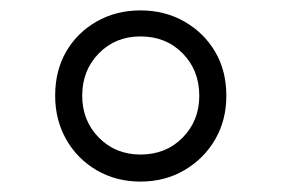

<svg xmlns="http://www.w3.org/2000/svg" viewBox="-20 -644 541 369"><path d="M250 -295Q203 -295 165.5 -317Q128 -339 107 -376.5Q86 -414 86 -460Q86 -508 107 -544.5Q128 -581 165.5 -602.5Q203 -624 250 -624Q297 -624 334.5 -602.5Q372 -581 393.5 -544.5Q415 -508 415 -460Q415 -413 393.5 -376Q372 -339 334.5 -317Q297 -295 250 -295ZM250 -347Q299 -347 331 -379.5Q363 -412 363 -460Q363 -509 331 -541.5Q299 -574 250 -574Q202 -574 170 -541.5Q138 -509 138 -460Q138 -412 170 -379.5Q202 -347 250 -347Z"/></svg>

Font: Piazzolla 24pt SemiBold
Style: Regular
Weight: 600
Designer: Juan Pablo del Peral
Foundry: Huerta Tipografica
Version: Version 2.005